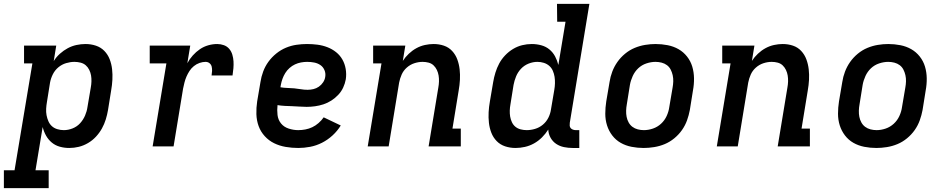

<svg xmlns="http://www.w3.org/2000/svg" viewBox="-63 -755 4883 990"><path d="M-43 215V123H12L104 -428H61V-520H227L214 -440Q227 -461 246 -478Q265 -495 286.5 -506.5Q308 -518 331.5 -523Q355 -528 378 -528Q406 -528 431.5 -519.5Q457 -511 475 -492.5Q493 -474 502.5 -449.5Q512 -425 515 -398Q518 -371 516.5 -343.5Q515 -316 510 -288L494 -188Q490 -164 482.5 -139.5Q475 -115 462.5 -92.5Q450 -70 432 -50.5Q414 -31 391 -17.5Q368 -4 343.5 2Q319 8 294 8Q269 8 245.5 1.5Q222 -5 204 -20Q186 -35 174.5 -55.5Q163 -76 157 -100L120 123H188V215ZM266 -84Q289 -84 311.5 -93Q334 -102 350 -119.5Q366 -137 375.5 -159Q385 -181 388 -203L405 -303Q408 -319 408.5 -335Q409 -351 406.5 -366Q404 -381 397 -395Q390 -409 379 -418.5Q368 -428 352.5 -432Q337 -436 321 -436Q300 -436 278 -429.5Q256 -423 238 -408Q220 -393 209.5 -372Q199 -351 195 -329L179 -229Q176 -212 175 -194.5Q174 -177 177 -161Q180 -145 186.5 -130Q193 -115 204.5 -104.5Q216 -94 232.5 -89Q249 -84 266 -84Z M724 0 795 -428H709V-520H918L903 -429Q914 -450 931 -469Q948 -488 968 -501.5Q988 -515 1011 -521.5Q1034 -528 1057 -528Q1075 -528 1091.5 -522Q1108 -516 1119 -503Q1130 -490 1135 -473Q1140 -456 1141 -438.5Q1142 -421 1140.5 -403Q1139 -385 1136 -366H1028Q1030 -378 1030.5 -389.5Q1031 -401 1028.5 -411.5Q1026 -422 1017.5 -429Q1009 -436 997 -436Q982 -436 966 -430.5Q950 -425 936.5 -414Q923 -403 914 -389Q905 -375 898.5 -360Q892 -345 888 -329Q884 -313 881 -298L832 0Z M1475 8Q1442 8 1410 2.5Q1378 -3 1350.5 -16.5Q1323 -30 1302 -53Q1281 -76 1270.5 -105Q1260 -134 1259 -166.5Q1258 -199 1263 -232L1280 -332Q1284 -359 1294 -386Q1304 -413 1321 -436.5Q1338 -460 1361.5 -479Q1385 -498 1411.5 -509Q1438 -520 1465.5 -524Q1493 -528 1520 -528Q1548 -528 1574.5 -524.5Q1601 -521 1625.5 -511.5Q1650 -502 1670 -486Q1690 -470 1702.5 -448Q1715 -426 1719.5 -399.5Q1724 -373 1720 -346Q1716 -324 1706.5 -303.5Q1697 -283 1681 -266Q1665 -249 1645.5 -236.5Q1626 -224 1604.5 -217Q1583 -210 1561 -207Q1539 -204 1518 -204Q1499 -204 1480.5 -205.5Q1462 -207 1443 -207.5Q1424 -208 1405 -209Q1386 -210 1368 -213Q1365 -187 1368 -162Q1371 -137 1386 -118.5Q1401 -100 1425.5 -92Q1450 -84 1475 -84Q1493 -84 1511.5 -87.5Q1530 -91 1547 -99Q1564 -107 1579.5 -120.5Q1595 -134 1606 -150L1694 -108Q1677 -80 1652 -57Q1627 -34 1597.5 -19Q1568 -4 1536.5 2Q1505 8 1475 8ZM1523 -292Q1538 -292 1553 -295.5Q1568 -299 1581 -308Q1594 -317 1603 -330.5Q1612 -344 1614 -359Q1617 -377 1610 -393.5Q1603 -410 1589 -419.5Q1575 -429 1557.5 -432.5Q1540 -436 1521 -436Q1505 -436 1489 -433Q1473 -430 1458 -423Q1443 -416 1430 -404.5Q1417 -393 1408 -378.5Q1399 -364 1393.5 -348.5Q1388 -333 1385 -317L1383 -305Q1401 -302 1419 -301.5Q1437 -301 1454 -299.5Q1471 -298 1488 -295Q1505 -292 1523 -292Z M1833 0 1904 -428H1861V-520H2027L2014 -441Q2027 -461 2045 -478Q2063 -495 2084 -506.5Q2105 -518 2128 -523Q2151 -528 2173 -528Q2201 -528 2226 -519.5Q2251 -511 2268.5 -492Q2286 -473 2295 -448.5Q2304 -424 2307 -397.5Q2310 -371 2308.5 -343.5Q2307 -316 2302 -288L2270 -92H2313V0H2147L2197 -303Q2200 -319 2200.5 -335Q2201 -351 2198.5 -366Q2196 -381 2189.5 -394.5Q2183 -408 2172.5 -418Q2162 -428 2147 -432Q2132 -436 2116 -436Q2095 -436 2073.5 -429Q2052 -422 2034.5 -406.5Q2017 -391 2008 -370.5Q1999 -350 1995 -329L1941 0Z M2595 8Q2567 8 2541.5 -0.5Q2516 -9 2498 -27.5Q2480 -46 2470.5 -70.5Q2461 -95 2458 -122Q2455 -149 2456.5 -176.5Q2458 -204 2463 -232L2480 -332Q2484 -356 2491.5 -380.5Q2499 -405 2511 -427.5Q2523 -450 2541.5 -469.5Q2560 -489 2582.5 -502.5Q2605 -516 2629.5 -522Q2654 -528 2679 -528Q2704 -528 2728 -521.5Q2752 -515 2770 -500Q2788 -485 2799 -464.5Q2810 -444 2816 -420L2853 -643H2810L2809 -735H2976L2875 -122Q2874 -114 2874.5 -107Q2875 -100 2879.5 -94.5Q2884 -89 2891.5 -86.5Q2899 -84 2906 -84H2924V8H2890Q2867 8 2845 3.5Q2823 -1 2805 -13Q2787 -25 2776 -44.5Q2765 -64 2764 -87Q2750 -65 2731.5 -46.5Q2713 -28 2690.5 -15.5Q2668 -3 2643.5 2.5Q2619 8 2595 8ZM2653 -84Q2674 -84 2696 -90.5Q2718 -97 2736 -112Q2754 -127 2764.5 -148Q2775 -169 2778 -191L2795 -291Q2798 -308 2798.5 -325.5Q2799 -343 2796.5 -359Q2794 -375 2787.5 -390Q2781 -405 2769 -415.5Q2757 -426 2741 -431Q2725 -436 2708 -436Q2685 -436 2662.5 -427Q2640 -418 2623.5 -400.5Q2607 -383 2598 -361Q2589 -339 2585 -317L2569 -217Q2566 -201 2565.5 -185Q2565 -169 2567.5 -154Q2570 -139 2576.5 -125Q2583 -111 2594.5 -101.5Q2606 -92 2621.5 -88Q2637 -84 2653 -84Z M3256 8Q3224 8 3193.5 2Q3163 -4 3137.5 -18.5Q3112 -33 3094 -56.5Q3076 -80 3067 -108.5Q3058 -137 3058 -168.5Q3058 -200 3063 -232L3080 -332Q3084 -359 3094 -385.5Q3104 -412 3120.5 -435.5Q3137 -459 3160 -478Q3183 -497 3209.5 -508Q3236 -519 3263.5 -523.5Q3291 -528 3317 -528Q3349 -528 3379.5 -522Q3410 -516 3435.5 -501.5Q3461 -487 3479.5 -463.5Q3498 -440 3506.5 -411.5Q3515 -383 3515.5 -351.5Q3516 -320 3510 -288L3494 -188Q3489 -161 3479.5 -134.5Q3470 -108 3453.5 -84.5Q3437 -61 3414 -42Q3391 -23 3364.5 -12Q3338 -1 3310 3.5Q3282 8 3256 8ZM3257 -84Q3280 -84 3303.5 -92Q3327 -100 3345.5 -117Q3364 -134 3374.5 -157Q3385 -180 3388 -203L3405 -303Q3408 -319 3408.5 -335.5Q3409 -352 3405.5 -367.5Q3402 -383 3395 -396.5Q3388 -410 3376 -419Q3364 -428 3348.5 -432Q3333 -436 3317 -436Q3294 -436 3270 -428Q3246 -420 3228 -403Q3210 -386 3199.5 -363Q3189 -340 3185 -317L3169 -217Q3166 -201 3165.5 -184.5Q3165 -168 3168 -152.5Q3171 -137 3178.5 -123.5Q3186 -110 3198 -101Q3210 -92 3225.5 -88Q3241 -84 3257 -84Z M3633 0 3704 -428H3661V-520H3827L3814 -441Q3827 -461 3845 -478Q3863 -495 3884 -506.5Q3905 -518 3928 -523Q3951 -528 3973 -528Q4001 -528 4026 -519.5Q4051 -511 4068.5 -492Q4086 -473 4095 -448.5Q4104 -424 4107 -397.5Q4110 -371 4108.5 -343.5Q4107 -316 4102 -288L4070 -92H4113V0H3947L3997 -303Q4000 -319 4000.5 -335Q4001 -351 3998.5 -366Q3996 -381 3989.5 -394.5Q3983 -408 3972.5 -418Q3962 -428 3947 -432Q3932 -436 3916 -436Q3895 -436 3873.5 -429Q3852 -422 3834.5 -406.5Q3817 -391 3808 -370.5Q3799 -350 3795 -329L3741 0Z M4456 8Q4424 8 4393.5 2Q4363 -4 4337.5 -18.5Q4312 -33 4294 -56.5Q4276 -80 4267 -108.5Q4258 -137 4258 -168.5Q4258 -200 4263 -232L4280 -332Q4284 -359 4294 -385.5Q4304 -412 4320.5 -435.5Q4337 -459 4360 -478Q4383 -497 4409.5 -508Q4436 -519 4463.5 -523.5Q4491 -528 4517 -528Q4549 -528 4579.5 -522Q4610 -516 4635.5 -501.5Q4661 -487 4679.5 -463.5Q4698 -440 4706.5 -411.5Q4715 -383 4715.5 -351.5Q4716 -320 4710 -288L4694 -188Q4689 -161 4679.5 -134.5Q4670 -108 4653.5 -84.5Q4637 -61 4614 -42Q4591 -23 4564.5 -12Q4538 -1 4510 3.5Q4482 8 4456 8ZM4457 -84Q4480 -84 4503.5 -92Q4527 -100 4545.5 -117Q4564 -134 4574.5 -157Q4585 -180 4588 -203L4605 -303Q4608 -319 4608.5 -335.5Q4609 -352 4605.5 -367.5Q4602 -383 4595 -396.5Q4588 -410 4576 -419Q4564 -428 4548.5 -432Q4533 -436 4517 -436Q4494 -436 4470 -428Q4446 -420 4428 -403Q4410 -386 4399.5 -363Q4389 -340 4385 -317L4369 -217Q4366 -201 4365.5 -184.5Q4365 -168 4368 -152.5Q4371 -137 4378.5 -123.5Q4386 -110 4398 -101Q4410 -92 4425.5 -88Q4441 -84 4457 -84Z"/></svg>

Font: Iosevka Etoile Semibold
Style: Italic
Weight: 600
Italic angle: -9°
Designer: Belleve Invis
Foundry: Belleve Invis
Version: Version 22.1.2; ttfautohint (v1.8.4)